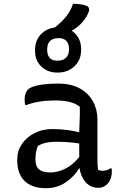

<svg xmlns="http://www.w3.org/2000/svg" viewBox="-20 -983 640 1013"><path d="M365 -963Q406 -963 435 -953Q446 -949 449 -940Q452 -931 448 -920Q436 -889 412 -863Q388 -837 358 -821Q381 -806 394.5 -781.5Q408 -757 408 -725V-719Q408 -667 373 -633.5Q338 -600 283 -600Q232 -600 198.5 -631.5Q165 -663 165 -714V-720Q165 -768 194 -800Q223 -832 269 -838Q305 -866 329.5 -896.5Q354 -927 365 -963ZM291 -782Q229 -782 229 -723V-717Q229 -688 247 -673Q255 -667 264 -665Q273 -663 284 -663Q313 -663 328.5 -678.5Q344 -694 344 -720V-727Q344 -757 325 -772Q309 -782 291 -782ZM494 -353V-139Q494 -114 497 -88Q506 -82 520 -82Q531 -82 542.5 -85Q554 -88 563 -95H569Q569 -91 569.5 -88Q570 -85 570 -80Q570 -36 546 -12Q526 8 500 8Q458 8 432 -21.5Q406 -51 400 -95H397Q375 -55 329 -22.5Q283 10 222 10Q150 10 110.5 -27.5Q71 -65 71 -138V-144Q71 -187 95 -222.5Q119 -258 160.5 -280Q202 -302 256 -302Q298 -302 335.5 -297Q373 -292 398 -285Q399 -325 400.5 -356.5Q402 -388 401 -420Q377 -438 346 -445.5Q315 -453 270 -453Q184 -453 119 -429H113Q110 -441 110 -458Q110 -493 128 -511Q143 -526 186 -534Q229 -542 289 -542Q355 -542 401 -516.5Q447 -491 470.5 -448Q494 -405 494 -353ZM167 -142Q167 -106 186 -89.5Q205 -73 245 -73Q282 -73 321.5 -91.5Q361 -110 398 -154V-226Q367 -231 336.5 -233Q306 -235 277 -235Q213 -235 179 -212Q174 -198 170.5 -181.5Q167 -165 167 -145Z"/></svg>

Font: Recursive Sn Csl St
Style: Regular
Weight: 400
Version: Version 1.079;hotconv 1.0.112;makeotfexe 2.5.65598; ttfautoh